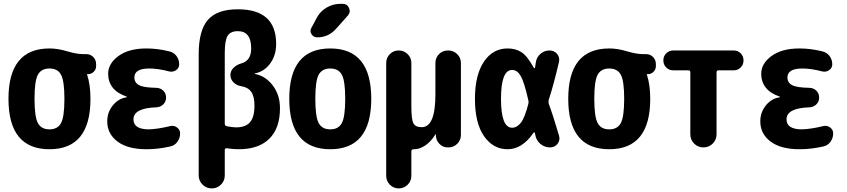

<svg xmlns="http://www.w3.org/2000/svg" viewBox="-20 -790 4540 1029"><path d="M183.1 -130.4Q201.2 -96.7 245.1 -96.7Q289.1 -96.7 307.1 -130.4Q325.2 -164.1 325.2 -260.3Q325.2 -356.4 307.1 -389.6Q289.1 -422.9 245.1 -422.9Q201.2 -422.9 183.1 -389.6Q165 -356.4 165 -260.3Q165 -164.1 183.1 -130.4ZM442.4 -500Q464.8 -500 480 -484.4Q495.1 -468.8 495.1 -446.3V-435.5Q495.1 -418 482.4 -405.3Q469.7 -392.6 452.1 -392.6H447.3Q446.3 -392.6 446.3 -391.6V-390.6Q447.3 -389.6 447.3 -388.7Q464.8 -335 464.8 -259.8Q464.8 9.8 245.1 9.8Q25.4 9.8 25.4 -260.3Q25.4 -530.3 245.1 -530.3Q290 -530.3 340.3 -515.1Q390.6 -500 424.8 -500Z M892.6 -114.3Q912.1 -119.1 928.7 -106.9Q945.3 -94.7 945.3 -75.2Q945.3 -49.8 930.7 -29.8Q916 -9.8 891.6 -4.9Q828.1 9.8 764.6 9.8Q664.1 9.8 609.4 -31.7Q554.7 -73.2 554.7 -139.6Q554.7 -188.5 585 -225.6Q615.2 -262.7 659.2 -268.6Q660.2 -268.6 660.2 -269.5Q660.2 -271.5 658.2 -272.5Q560.5 -305.7 559.6 -394.5Q559.6 -449.2 614.7 -489.7Q669.9 -530.3 764.6 -530.3Q825.2 -530.3 887.7 -514.6Q912.1 -508.8 926.3 -489.3Q940.4 -469.7 940.4 -445.3Q940.4 -425.8 923.8 -414.1Q907.2 -402.3 886.7 -407.2Q827.1 -422.9 780.3 -422.9Q700.2 -422.9 700.2 -375Q700.2 -346.7 725.6 -333.5Q751 -320.3 818.4 -319.3Q840.8 -318.4 855.5 -303.7Q870.1 -289.1 870.1 -267.1Q870.1 -245.1 855 -230.5Q839.8 -215.8 818.4 -214.8Q695.3 -210.9 695.3 -150.4Q695.3 -97.7 775.4 -96.7Q824.2 -97.7 892.6 -114.3Z M1245.1 -107.4Q1295.9 -107.4 1319.8 -134.8Q1343.8 -162.1 1343.8 -224.6Q1343.8 -272.5 1326.7 -297.4Q1309.6 -322.3 1272.5 -328.1Q1248 -332 1231.4 -348.6Q1214.8 -365.2 1214.8 -387.7Q1214.8 -410.2 1231.9 -426.8Q1249 -443.4 1273.4 -450.2Q1326.2 -464.8 1326.2 -530.3Q1326.2 -623 1254.9 -623Q1215.8 -623 1200.2 -598.6Q1184.6 -574.2 1184.6 -504.9V-127Q1184.6 -115.2 1196.3 -113.3Q1228.5 -107.4 1245.1 -107.4ZM1346.7 -393.6Q1403.3 -382.8 1441.9 -332Q1480.5 -281.2 1480.5 -210Q1480.5 -102.5 1423.3 -46.4Q1366.2 9.8 1259.8 9.8Q1231.4 9.8 1197.3 4.9Q1185.5 2.9 1184.6 13.7V150.4Q1184.6 179.7 1164.1 199.7Q1143.6 219.7 1114.7 219.7Q1085.9 219.7 1065.4 199.2Q1044.9 178.7 1044.9 150.4V-500Q1044.9 -627 1094.2 -683.6Q1143.6 -740.2 1254.9 -740.2Q1460 -740.2 1460 -554.7Q1460 -494.1 1428.7 -450.7Q1397.5 -407.2 1346.7 -396.5Q1344.7 -396.5 1344.7 -395Q1344.7 -393.6 1346.7 -393.6Z M1688 -130.4Q1706.1 -96.7 1750 -96.7Q1793.9 -96.7 1812 -130.4Q1830.1 -164.1 1830.1 -260.3Q1830.1 -356.4 1812 -389.6Q1793.9 -422.9 1750 -422.9Q1706.1 -422.9 1688 -389.6Q1669.9 -356.4 1669.9 -260.3Q1669.9 -164.1 1688 -130.4ZM1530.3 -260.3Q1530.3 -530.3 1750 -530.3Q1969.7 -530.3 1969.7 -260.3Q1969.7 9.8 1750 9.8Q1530.3 9.8 1530.3 -260.3ZM1804.7 -769.5H1815.4Q1840.8 -769.5 1850.6 -747.1Q1860.4 -724.6 1843.8 -706.1L1780.3 -634.8Q1740.2 -589.8 1679.7 -589.8Q1660.2 -589.8 1649.4 -606.9Q1638.7 -624 1649.4 -641.6L1678.7 -696.3Q1697.3 -730.5 1731.4 -750Q1765.6 -769.5 1804.7 -769.5Z M2381.8 -519.5Q2410.2 -519.5 2430.2 -500Q2450.2 -480.5 2450.2 -452.1V-66.4Q2450.2 -39.1 2430.7 -19.5Q2411.1 0 2383.8 0H2379.9Q2353.5 0 2335.4 -18.6Q2317.4 -37.1 2316.4 -61.5V-69.3Q2316.4 -70.3 2315.4 -70.3Q2313.5 -70.3 2313.5 -69.3Q2289.1 -30.3 2258.8 -10.3Q2228.5 9.8 2200.2 9.8H2196.3Q2185.5 9.8 2184.6 21.5V152.3Q2184.6 180.7 2164.6 200.2Q2144.5 219.7 2116.7 219.7Q2088.9 219.7 2069.3 199.7Q2049.8 179.7 2049.8 152.3V-452.1Q2049.8 -480.5 2069.3 -500Q2088.9 -519.5 2116.7 -519.5Q2144.5 -519.5 2164.6 -500Q2184.6 -480.5 2184.6 -452.1V-219.7Q2184.6 -149.4 2195.8 -128.9Q2207 -108.4 2240.2 -108.4Q2313.5 -108.4 2313.5 -283.2V-452.1Q2313.5 -480.5 2333 -500Q2352.5 -519.5 2381.8 -519.5Z M2811.5 -233.4Q2814.5 -243.2 2811.5 -252.9Q2789.1 -351.6 2770.5 -383.3Q2752 -415 2724.6 -415Q2665 -415 2665 -260.3Q2665 -105.5 2724.6 -105.5Q2751 -105.5 2772 -132.8Q2793 -160.2 2811.5 -233.4ZM2920.9 -234.4Q2942.4 -176.8 2975.6 -64.5Q2983.4 -40 2968.8 -20Q2954.1 0 2927.7 0Q2898.4 0 2876 -19Q2853.5 -38.1 2848.6 -67.4Q2847.7 -68.4 2847.7 -72.3Q2847.7 -76.2 2846.7 -77.1Q2845.7 -80.1 2843.3 -80.6Q2840.8 -81.1 2839.8 -79.1Q2779.3 9.8 2700.2 9.8Q2623 9.8 2574.2 -60.1Q2525.4 -129.9 2525.4 -259.8Q2525.4 -387.7 2573.2 -459Q2621.1 -530.3 2700.2 -530.3Q2744.1 -530.3 2775.4 -509.8Q2806.6 -489.3 2840.8 -426.8Q2843.8 -422.9 2846.7 -425.8Q2847.7 -426.8 2847.7 -428.7Q2847.7 -433.6 2849.6 -441.9Q2851.6 -450.2 2851.6 -455.1Q2855.5 -483.4 2876.5 -501.5Q2897.5 -519.5 2924.8 -519.5Q2950.2 -519.5 2965.8 -501Q2981.4 -482.4 2975.6 -457Q2947.3 -335.9 2920.9 -254.9Q2918 -244.1 2920.9 -234.4Z M3183.1 -130.4Q3201.2 -96.7 3245.1 -96.7Q3289.1 -96.7 3307.1 -130.4Q3325.2 -164.1 3325.2 -260.3Q3325.2 -356.4 3307.1 -389.6Q3289.1 -422.9 3245.1 -422.9Q3201.2 -422.9 3183.1 -389.6Q3165 -356.4 3165 -260.3Q3165 -164.1 3183.1 -130.4ZM3442.4 -500Q3464.8 -500 3480 -484.4Q3495.1 -468.8 3495.1 -446.3V-435.5Q3495.1 -418 3482.4 -405.3Q3469.7 -392.6 3452.1 -392.6H3447.3Q3446.3 -392.6 3446.3 -391.6V-390.6Q3447.3 -389.6 3447.3 -388.7Q3464.8 -335 3464.8 -259.8Q3464.8 9.8 3245.1 9.8Q3025.4 9.8 3025.4 -260.3Q3025.4 -530.3 3245.1 -530.3Q3290 -530.3 3340.3 -515.1Q3390.6 -500 3424.8 -500Z M3912.1 -519.5Q3934.6 -519.5 3949.7 -504.4Q3964.8 -489.3 3964.8 -465.8Q3964.8 -443.4 3949.2 -428.2Q3933.6 -413.1 3912.1 -413.1H3831.1Q3820.3 -413.1 3820.3 -402.3V-70.3Q3820.3 -41 3799.8 -20.5Q3779.3 0 3750 0Q3720.7 0 3700.2 -20.5Q3679.7 -41 3679.7 -70.3V-402.3Q3679.7 -413.1 3668.9 -413.1H3587.9Q3565.4 -413.1 3550.3 -428.7Q3535.2 -444.3 3535.2 -465.8Q3535.2 -489.3 3550.8 -504.4Q3566.4 -519.5 3587.9 -519.5Z M4392.6 -114.3Q4412.1 -119.1 4428.7 -106.9Q4445.3 -94.7 4445.3 -75.2Q4445.3 -49.8 4430.7 -29.8Q4416 -9.8 4391.6 -4.9Q4328.1 9.8 4264.6 9.8Q4164.1 9.8 4109.4 -31.7Q4054.7 -73.2 4054.7 -139.6Q4054.7 -188.5 4085 -225.6Q4115.2 -262.7 4159.2 -268.6Q4160.2 -268.6 4160.2 -269.5Q4160.2 -271.5 4158.2 -272.5Q4060.5 -305.7 4059.6 -394.5Q4059.6 -449.2 4114.7 -489.7Q4169.9 -530.3 4264.6 -530.3Q4325.2 -530.3 4387.7 -514.6Q4412.1 -508.8 4426.3 -489.3Q4440.4 -469.7 4440.4 -445.3Q4440.4 -425.8 4423.8 -414.1Q4407.2 -402.3 4386.7 -407.2Q4327.1 -422.9 4280.3 -422.9Q4200.2 -422.9 4200.2 -375Q4200.2 -346.7 4225.6 -333.5Q4251 -320.3 4318.4 -319.3Q4340.8 -318.4 4355.5 -303.7Q4370.1 -289.1 4370.1 -267.1Q4370.1 -245.1 4355 -230.5Q4339.8 -215.8 4318.4 -214.8Q4195.3 -210.9 4195.3 -150.4Q4195.3 -97.7 4275.4 -96.7Q4324.2 -97.7 4392.6 -114.3Z"/></svg>

Font: Rounded-X Mgen+ 2m bold
Style: Bold
Weight: 700
Designer: [Source Han Sans]
Ryoko NISHIZUKA  (kana & ideographs); Paul D. Hunt (Latin, Greek & Cyrillic); Wenlong ZHANG  (bopomofo
Version: Version 1.059.20150602